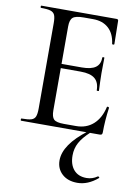

<svg xmlns="http://www.w3.org/2000/svg" viewBox="-97 -688 736 1027"><g transform="rotate(10 271.0 -175.0)"><path d="M43 -12Q79 -12 95.5 -17Q112 -22 118 -36.5Q124 -51 124 -81V-544Q124 -574 118 -588Q112 -602 95.5 -607.5Q79 -613 43 -613Q40 -613 40 -619Q40 -625 43 -625H451Q461 -625 461 -616L463 -490Q463 -487 457.5 -486.5Q452 -486 451 -489Q444 -544 412 -573Q380 -602 328 -602H277Q233 -602 218 -589Q203 -576 203 -540V-85Q203 -49 216.5 -36Q230 -23 271 -23H337Q393 -23 430.5 -56.5Q468 -90 482 -152Q482 -154 486 -154Q489 -154 491.5 -152.5Q494 -151 494 -150Q484 -78 484 -15Q484 -7 481 -3.5Q478 0 469 0H43Q40 0 40 -6Q40 -12 43 -12ZM311 -314H165V-337H313Q364 -337 388 -354.5Q412 -372 412 -409Q412 -411 417.5 -411Q423 -411 423 -409L422 -325L423 -280Q425 -248 425 -230Q425 -228 419 -228Q413 -228 413 -230Q413 -273 388.5 -293.5Q364 -314 311 -314ZM346 135Q346 184 370.5 212.5Q395 241 440 241Q472 241 499 222H501Q504 222 506.5 225Q509 228 506 230Q453 275 396 275Q344 275 313 246.5Q282 218 282 173Q282 87 405 -6L418 -1Q380 34 363 65.5Q346 97 346 135Z"/></g></svg>

Font: Cormorant Garamond Medium
Style: Regular
Weight: 500
Designer: Christian Thalmann (Catharsis Fonts)
Foundry: Catharsis Fonts
Version: Version 4.000